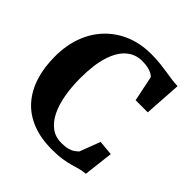

<svg xmlns="http://www.w3.org/2000/svg" viewBox="-201 -902 1062 1062"><g transform="rotate(45 330.0 -371.0)"><path d="M367 11Q278.5 11 212.2 -15.5Q146 -42 102.2 -91.5Q58.5 -141 36.5 -210Q14.5 -279 14.5 -364Q14.5 -454 41.8 -525.5Q69 -597 118.8 -647.5Q168.5 -698 235.2 -724.8Q302 -751.5 381.5 -751.5Q420 -751.5 450.8 -748.2Q481.5 -745 507.8 -740.8Q534 -736.5 559.2 -733Q584.5 -729.5 610.5 -728.5L596.5 -509.5H501.5L470.5 -659Q464.5 -666.5 452 -673.2Q439.5 -680 420 -684.5Q400.5 -689 373 -689Q321 -689 281.5 -655Q242 -621 220.2 -552.2Q198.5 -483.5 198.5 -379.5Q198.5 -310 209.2 -250Q220 -190 242 -145.8Q264 -101.5 297.8 -76.5Q331.5 -51.5 378 -51.5Q407.5 -51.5 427.8 -57Q448 -62.5 460.8 -71.5Q473.5 -80.5 482 -89.5L527.5 -209.5L615 -201.5L594.5 -27Q570.5 -25.5 549.5 -19.5Q528.5 -13.5 504.2 -6.5Q480 0.5 447 5.8Q414 11 367 11Z"/></g></svg>

Font: Merriweather 36pt ExtraBold
Style: Regular
Weight: 800
Designer: Eben Sorkin
Foundry: Eben Sorkin
Version: Version 2.100